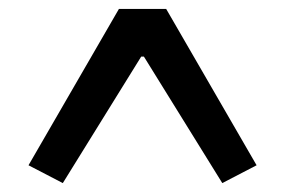

<svg xmlns="http://www.w3.org/2000/svg" viewBox="-20 -718 640 431"><path d="M44 -347 247 -698H353L556 -347L479 -307L303 -591H297L121 -307Z"/></svg>

Font: IBM Plex Serif
Style: Bold
Weight: 700
Designer: Mike Abbink, Paul van der Laan, Pieter van Rosmalen
Foundry: Bold Monday
Version: Version 2.008